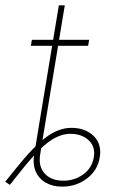

<svg xmlns="http://www.w3.org/2000/svg" viewBox="-71 -696 449 724"><path d="M163.6 7.8Q127.4 7.8 101.3 -7.3Q75.2 -22.5 63.5 -49.8Q51.8 -77.1 58.1 -114.3L75.7 -221.7H98.1L80.6 -114.3Q72.8 -68.4 97.7 -41.5Q122.6 -14.6 167.5 -14.6Q210.4 -14.6 243.2 -38.6Q275.9 -62.5 282.7 -102.5Q289.6 -142.6 263.4 -167Q237.3 -191.4 194.8 -191.4Q167 -191.4 139.2 -177.5Q111.3 -163.6 79.3 -132.3Q47.4 -101.1 5.9 -48.8L-33.7 1L-51.3 -10.7L-10.3 -61.5Q56.6 -145 103.8 -179.4Q150.9 -213.9 198.2 -213.9Q251 -213.9 282.2 -183.1Q313.5 -152.3 305.2 -102.5Q296.9 -52.7 256.3 -22.5Q215.8 7.8 163.6 7.8ZM70.8 -192.4 150.9 -675.8H173.3L93.3 -192.4ZM45.4 -523.4 49.3 -545.9H265.1L261.2 -523.4Z"/></svg>

Font: Inter 20pt Thin
Style: Italic
Weight: 250
Italic angle: -9.3988°
Version: Version 4.001;git-66647c0bb